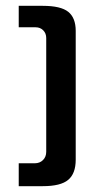

<svg xmlns="http://www.w3.org/2000/svg" viewBox="-20 -557 366 655"><path d="M43.9 0H98.6Q115.7 0 126.7 -11Q137.7 -22 137.7 -39.1V-427.2Q137.7 -443.4 127.4 -453.6Q117.2 -463.9 101.6 -463.9H43.9V-537.1H126Q187.5 -537.1 212.9 -516.6Q238.3 -496.1 238.3 -451.7V-12.2Q238.3 35.2 212.6 56.6Q187 78.1 126 78.1H43.9Z"/></svg>

Font: Squarish Sans CT
Style: RegularSC
Weight: 400
Version: Version 0.9